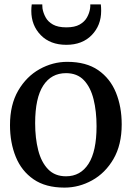

<svg xmlns="http://www.w3.org/2000/svg" viewBox="-20 -843 600 874"><path d="M25.5 -273.5Q25.5 -366.5 63 -430.8Q100.5 -495 160.2 -528.2Q220 -561.5 286 -561.5Q372 -561.5 426.8 -523.8Q481.5 -486 507.8 -421.5Q534 -357 534 -277Q534 -183.5 496.5 -119.2Q459 -55 399.2 -22Q339.5 11 273.5 11Q187.5 11 132.8 -26.8Q78 -64.5 51.8 -129Q25.5 -193.5 25.5 -273.5ZM280.5 -40.5Q346.5 -40.5 383 -97.5Q419.5 -154.5 419.5 -268.5Q419.5 -336 406 -390.8Q392.5 -445.5 362 -477.8Q331.5 -510 280.5 -510Q213.5 -510 176.8 -453.5Q140 -397 140 -282Q140 -214 154 -159.2Q168 -104.5 199 -72.5Q230 -40.5 280.5 -40.5ZM282 -639Q208.5 -639 165.5 -683.2Q122.5 -727.5 122.5 -793.5Q122.5 -800.5 123 -808.5Q123.5 -816.5 124.5 -823H172.5Q172.5 -819 172.8 -814.2Q173 -809.5 173.5 -804Q177 -783.5 187.8 -763.8Q198.5 -744 221.2 -731.2Q244 -718.5 282 -718.5Q320 -718.5 342.5 -731.2Q365 -744 376 -763.8Q387 -783.5 390 -804Q391.5 -814 391 -823H439Q440.5 -809 440.5 -793.5Q440.5 -727.5 397.5 -683.2Q354.5 -639 282 -639Z"/></svg>

Font: Merriweather Text
Style: Regular
Weight: 400
Designer: Eben Sorkin
Foundry: Eben Sorkin
Version: Version 2.100; ttfautohint (v1.7.19-72a1) -l 8 -r 50 -G 200 